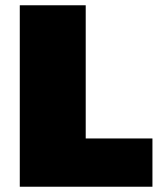

<svg xmlns="http://www.w3.org/2000/svg" viewBox="-20 -708 618 728"><path d="M55 0V-688H305V-183H558V0Z"/></svg>

Font: Saira SemiExpanded Black
Style: Regular
Weight: 900
Width: 6
Designer: Hector Gatti with collaboration of the Omnibus-Type team
Foundry: Omnibus-Type
Version: Version 1.101